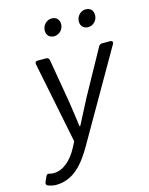

<svg xmlns="http://www.w3.org/2000/svg" viewBox="-183 -738 790 1015"><g transform="rotate(-15 212.0 -230.0)"><path d="M148.4 -604.5C148.4 -578.1 166 -563.5 189.5 -563.5C216.8 -563.5 241.2 -586.9 241.2 -616.2C241.2 -643.6 223.6 -658.2 200.2 -658.2C171.9 -658.2 148.4 -633.8 148.4 -604.5ZM335 -604.5C335 -578.1 352.5 -563.5 376 -563.5C403.3 -563.5 426.8 -586.9 426.8 -616.2C426.8 -643.6 410.2 -658.2 385.7 -658.2C358.4 -658.2 335 -633.8 335 -604.5ZM-4.9 198.2C91.8 198.2 150.4 127.9 202.1 37.1L478.5 -443.4C484.4 -454.1 479.5 -461.9 467.8 -461.9H423.8C416 -461.9 409.2 -458 405.3 -451.2L270.5 -207L199.2 -69.3H195.3C189.5 -112.3 182.6 -164.1 175.8 -207L134.8 -447.3C132.8 -456.1 127 -461.9 118.2 -461.9H71.3C60.5 -461.9 55.7 -456.1 57.6 -445.3L147.5 0L130.9 32.2C97.7 94.7 50.8 134.8 0 134.8C-7.8 134.8 -14.6 133.8 -22.5 131.8C-31.2 128.9 -38.1 130.9 -42 140.6L-54.7 168.9C-58.6 177.7 -56.6 186.5 -46.9 189.5C-31.2 195.3 -15.6 198.2 -4.9 198.2Z"/></g></svg>

Font: Ed Sans Neue
Style: Italic
Weight: 400
Italic angle: -11°
Designer: Stephen Hutchings
Version: Version 1.004;PS 001.004;hotconv 1.0.88;makeotf.lib2.5.64775